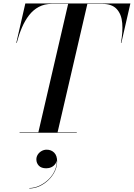

<svg xmlns="http://www.w3.org/2000/svg" viewBox="-20 -770 776 1114"><path d="M202 0 376 -750H487.5L313.5 0ZM93.5 0V-2.5H425.5V0ZM74.5 -521 127 -750H736.5L684 -521H681.5Q693.5 -584.5 689.2 -635.8Q685 -687 657.5 -717.2Q630 -747.5 573 -747.5H280.5Q238 -747.5 205.2 -730Q172.5 -712.5 148.5 -681.5Q124.5 -650.5 107 -609.5Q89.5 -568.5 77 -521ZM150.5 323.5V321Q180 321 210 306.8Q240 292.5 263.8 268.8Q287.5 245 300 214.5Q312.5 184 308.5 151.5H310Q310 168 301.2 180.5Q292.5 193 278.5 199.8Q264.5 206.5 248.5 206.5Q219.5 206.5 205.2 191.2Q191 176 191 155Q191 140 199 127.2Q207 114.5 220.8 106.5Q234.5 98.5 251 98.5Q277 98.5 294.2 115.5Q311.5 132.5 311.5 167Q311.5 197 297.8 225Q284 253 260.8 275.2Q237.5 297.5 209 310.5Q180.5 323.5 150.5 323.5Z"/></svg>

Font: Bodoni Moda 72pt Medium
Style: Italic
Weight: 500
Italic angle: -13°
Designer: Owen Earl
Foundry: indestructible type
Version: Version 2.004